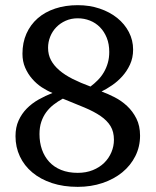

<svg xmlns="http://www.w3.org/2000/svg" viewBox="-20 -707 603 743"><path d="M420.9 -166Q420.9 -197.3 407.7 -219Q394.5 -240.7 369.1 -258.1Q343.8 -275.4 307.1 -290.8Q270.5 -306.2 223.1 -325.2Q204.1 -314.9 187.7 -302.2Q171.4 -289.6 159.2 -273.2Q147 -256.8 139.9 -235.8Q132.8 -214.8 132.8 -188Q132.8 -155.8 142.3 -128.4Q151.9 -101.1 170.4 -80.8Q189 -60.5 216.8 -49.3Q244.6 -38.1 280.8 -38.1Q313 -38.1 339.1 -48.6Q365.2 -59.1 383.3 -76.9Q401.4 -94.7 411.1 -117.9Q420.9 -141.1 420.9 -166ZM402.8 -505.9Q402.8 -536.6 393.1 -560.8Q383.3 -585 366.7 -601.8Q350.1 -618.7 327.9 -627.4Q305.7 -636.2 280.8 -636.2Q255.4 -636.2 234.1 -626.7Q212.9 -617.2 197.8 -601.6Q182.6 -585.9 174.3 -565.2Q166 -544.4 166 -522Q166 -495.6 177.2 -474.4Q188.5 -453.1 209.5 -435.1Q230.5 -417 261 -401.6Q291.5 -386.2 330.1 -372.1Q345.2 -383.3 358.6 -397Q372.1 -410.6 381.8 -427.2Q391.6 -443.8 397.2 -463.4Q402.8 -482.9 402.8 -505.9ZM522 -182.1Q522 -139.2 503.7 -102.8Q485.4 -66.4 453.1 -40Q420.9 -13.7 376.7 1.2Q332.5 16.1 280.8 16.1Q225.6 16.1 181.2 1.5Q136.7 -13.2 105.2 -39.6Q73.7 -65.9 56.9 -101.8Q40 -137.7 40 -180.2Q40 -214.4 52 -240.7Q64 -267.1 83.7 -287.1Q103.5 -307.1 129.4 -321.8Q155.3 -336.4 183.1 -347.2Q162.6 -355.5 141.8 -369.1Q121.1 -382.8 104.5 -401.9Q87.9 -420.9 77.4 -445.1Q66.9 -469.2 66.9 -499Q66.9 -542 82.3 -576.7Q97.7 -611.3 125.7 -636Q153.8 -660.6 193.4 -673.8Q232.9 -687 280.8 -687Q326.7 -687 365.7 -673.8Q404.8 -660.6 433.6 -637.5Q462.4 -614.3 478.8 -582.8Q495.1 -551.3 495.1 -515.1Q495.1 -483.4 483.2 -457.5Q471.2 -431.6 453.1 -411.6Q435.1 -391.6 413.6 -377Q392.1 -362.3 373 -353Q397 -344.2 423.3 -330.8Q449.7 -317.4 471.7 -296.9Q493.7 -276.4 507.8 -248.3Q522 -220.2 522 -182.1Z"/></svg>

Font: Charis SIL
Style: Regular
Weight: 400
Foundry: SIL International
Version: Version 4.112